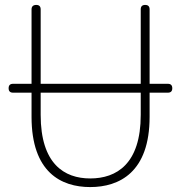

<svg xmlns="http://www.w3.org/2000/svg" viewBox="-20 -746 734 779"><path d="M145 -566V-708C145 -720 139 -726 127 -726C115 -726 108 -720 108 -708V-406H33C21 -406 15 -400 15 -388C15 -376 21 -370 33 -370H108V-272C108 -47 228 13 346 13C464 13 587 -47 587 -272V-370H661C673 -370 679 -376 679 -388C679 -400 673 -406 661 -406H587V-708C587 -720 581 -726 569 -726C557 -726 551 -720 551 -708V-406H348H145ZM449 -370H551V-280C551 -81 453 -22 346 -22C241 -22 145 -81 145 -280V-370H348Z"/></svg>

Font: GenSenRounded2 TW EL
Style: Regular
Weight: 250
Version: Version 2.100;PS 2.1;hotconv 16.6.51;makeotf.lib2.5.65220 DE